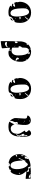

<svg xmlns="http://www.w3.org/2000/svg" viewBox="2082 -2689 836 5040"><g transform="rotate(90 2500.0 -169.0)"><path d="M40 -210Q40 -222 33 -237.5Q26 -253 26 -269Q26 -331 46.5 -385.5Q67 -440 104 -480.5Q141 -521 193.5 -544Q246 -567 310 -567Q374 -567 424.5 -545.5Q475 -524 509.5 -485.5Q544 -447 562.5 -394.5Q581 -342 581 -280Q581 -235 575.5 -196.5Q570 -158 547 -120Q547 -122 544 -130Q541 -138 540 -140Q540 -141 537 -141Q530 -141 525.5 -135.5Q521 -130 517.5 -123Q514 -116 510 -109.5Q506 -103 500 -100Q476 -90 462.5 -81.5Q449 -73 440.5 -62Q432 -51 425 -34.5Q418 -18 407 7Q383 21 355 24Q327 27 300 27Q280 27 255 24.5Q230 22 205.5 15.5Q181 9 160 -2.5Q139 -14 127 -33Q147 -37 149 -41.5Q151 -46 151 -62Q140 -62 128 -62Q116 -62 105 -65Q94 -68 85.5 -74.5Q77 -81 73 -93L93 -100H100Q102 -100 110 -96.5Q118 -93 120 -93Q126 -93 132 -99.5Q138 -106 143.5 -114Q149 -122 153.5 -130Q158 -138 160 -140Q158 -146 153.5 -146.5Q149 -147 144 -147Q121 -147 99 -136.5Q77 -126 57 -126Q54 -126 53 -127Q51 -132 47.5 -141Q44 -150 41 -160Q38 -170 35.5 -180Q33 -190 33 -197V-200Q34 -201 37 -203.5Q40 -206 40 -207ZM414 -192Q414 -208 412.5 -238.5Q411 -269 406.5 -305Q402 -341 394 -378Q386 -415 372.5 -445Q359 -475 340 -494.5Q321 -514 294 -514Q274 -514 257.5 -505.5Q241 -497 229 -482.5Q217 -468 209.5 -450Q202 -432 200 -413L199 -337Q199 -317 200 -286Q201 -255 204.5 -220.5Q208 -186 215.5 -151.5Q223 -117 237 -89Q251 -61 272 -43.5Q293 -26 324 -26Q355 -26 373 -44Q391 -62 400 -87.5Q409 -113 411.5 -141.5Q414 -170 414 -192ZM494 -480Q494 -485 491.5 -489.5Q489 -494 483 -494Q481 -494 480 -493Q467 -468 449 -448.5Q431 -429 413 -407Q413 -400 420 -400Q424 -400 436 -411Q448 -422 461 -436Q474 -450 484 -463Q494 -476 494 -480ZM188 -447Q188 -455 180 -460Q172 -455 172 -447ZM547 -340Q538 -335 538 -327H547ZM487 -270Q487 -280 474.5 -287Q462 -294 454 -294Q443 -294 431.5 -290Q420 -286 420 -273Q420 -260 433 -260H440Q443 -260 449.5 -261Q456 -262 463.5 -263Q471 -264 477.5 -265Q484 -266 487 -267ZM482 -145Q482 -152 477 -157.5Q472 -163 467 -167Q466 -164 466 -160Q466 -145 482 -145ZM460 -23Q460 -39 466 -49Q472 -59 481.5 -66Q491 -73 503 -77.5Q515 -82 527 -87Q522 -65 501.5 -44.5Q481 -24 460 -20Z M1247 193Q1244 200 1219 206.5Q1194 213 1162.5 218Q1131 223 1101 226Q1071 229 1059 229Q1059 94 1061 -39Q1063 -172 1067 -307Q1074 -364 1095 -411.5Q1116 -459 1150 -493.5Q1184 -528 1231 -547.5Q1278 -567 1337 -567Q1388 -567 1432 -550Q1476 -533 1510 -503Q1544 -473 1567 -431Q1590 -389 1600 -340L1601 -273Q1601 -223 1586 -170Q1571 -117 1542 -73.5Q1513 -30 1470 -1.5Q1427 27 1370 27Q1367 27 1356.5 26.5Q1346 26 1335 24.5Q1324 23 1315.5 20.5Q1307 18 1307 13V-38Q1290 -38 1286 -24Q1282 -10 1287 7L1247 -13Q1246 -14 1243 -14Q1240 -14 1240 -13Q1236 -12 1233 -7V17Q1233 55 1240 92Q1247 129 1247 167ZM1280 -547Q1272 -547 1265 -545Q1258 -543 1258 -533Q1267 -533 1278 -535.5Q1289 -538 1293 -547ZM1230 -80Q1230 -73 1240.5 -68Q1251 -63 1265 -59.5Q1279 -56 1292 -54.5Q1305 -53 1310 -53Q1338 -53 1359 -63.5Q1380 -74 1395 -91.5Q1410 -109 1419 -132Q1428 -155 1433 -180L1434 -250Q1434 -296 1429.5 -332.5Q1425 -369 1413 -413Q1409 -429 1397.5 -446Q1386 -463 1386 -477Q1386 -485 1393.5 -489Q1401 -493 1401 -503Q1401 -515 1386.5 -527.5Q1372 -540 1360 -540Q1359 -540 1356.5 -537.5Q1354 -535 1353 -533V-527L1360 -507H1287Q1277 -507 1267.5 -498.5Q1258 -490 1251 -478Q1244 -466 1239 -453.5Q1234 -441 1233 -433Q1233 -427 1232 -412Q1231 -397 1230 -380Q1229 -363 1228 -348Q1227 -333 1227 -327Q1217 -323 1210 -312.5Q1203 -302 1199 -289.5Q1195 -277 1193.5 -264Q1192 -251 1192 -242Q1195 -242 1206 -241.5Q1217 -241 1220 -240Q1222 -240 1226 -237Q1230 -234 1230 -233ZM1373 -500Q1380 -500 1378 -493H1380Q1385 -493 1385 -486.5Q1385 -480 1380 -480Q1373 -480 1375 -487H1373Q1368 -487 1368 -493H1367Q1362 -493 1362 -500Q1362 -507 1367 -507Q1372 -507 1372 -500ZM1162 -484Q1147 -484 1135 -472Q1123 -460 1123 -444Q1137 -444 1149.5 -456.5Q1162 -469 1162 -484ZM1555 -431Q1555 -440 1547.5 -447.5Q1540 -455 1531 -455Q1531 -431 1555 -431ZM1180 -380H1173L1180 -373ZM1513 -367H1507V-360H1513ZM1573 -160Q1578 -162 1580 -167Q1571 -181 1563 -187Q1555 -193 1549 -199Q1543 -205 1539 -215Q1535 -225 1533 -247H1527Q1509 -247 1501 -234.5Q1493 -222 1493 -207Q1493 -195 1502 -186.5Q1511 -178 1523.5 -172Q1536 -166 1549 -163Q1562 -160 1570 -160ZM1113 -160Q1113 -161 1112.5 -169.5Q1112 -178 1110.5 -188Q1109 -198 1105 -206Q1101 -214 1094 -214Q1083 -214 1078.5 -204Q1074 -194 1072 -181Q1070 -168 1070.5 -155.5Q1071 -143 1071 -138Q1097 -138 1113 -160ZM1207 -133Q1202 -140 1195 -145.5Q1188 -151 1180 -153V-150Q1180 -143 1189 -138Q1198 -133 1203 -133ZM1453 -80Q1458 -80 1458 -86.5Q1458 -93 1453 -93Q1448 -93 1448 -86.5Q1448 -80 1453 -80ZM1220 49Q1211 49 1204 53Q1197 57 1190.5 61.5Q1184 66 1177.5 70Q1171 74 1162 74Q1146 74 1130.5 70Q1115 66 1099 66Q1091 66 1085 72Q1079 78 1079 87Q1079 95 1086 101.5Q1093 108 1102.5 112Q1112 116 1121.5 118Q1131 120 1137 120Q1144 120 1157.5 113Q1171 106 1185 96.5Q1199 87 1209.5 76.5Q1220 66 1220 60Z M2040 -210Q2040 -222 2033 -237.5Q2026 -253 2026 -269Q2026 -331 2046.5 -385.5Q2067 -440 2104 -480.5Q2141 -521 2193.5 -544Q2246 -567 2310 -567Q2374 -567 2424.5 -545.5Q2475 -524 2509.5 -485.5Q2544 -447 2562.5 -394.5Q2581 -342 2581 -280Q2581 -235 2575.5 -196.5Q2570 -158 2547 -120Q2547 -122 2544 -130Q2541 -138 2540 -140Q2540 -141 2537 -141Q2530 -141 2525.5 -135.5Q2521 -130 2517.5 -123Q2514 -116 2510 -109.5Q2506 -103 2500 -100Q2476 -90 2462.5 -81.5Q2449 -73 2440.5 -62Q2432 -51 2425 -34.5Q2418 -18 2407 7Q2383 21 2355 24Q2327 27 2300 27Q2280 27 2255 24.5Q2230 22 2205.5 15.5Q2181 9 2160 -2.5Q2139 -14 2127 -33Q2147 -37 2149 -41.5Q2151 -46 2151 -62Q2140 -62 2128 -62Q2116 -62 2105 -65Q2094 -68 2085.5 -74.5Q2077 -81 2073 -93L2093 -100H2100Q2102 -100 2110 -96.5Q2118 -93 2120 -93Q2126 -93 2132 -99.5Q2138 -106 2143.5 -114Q2149 -122 2153.5 -130Q2158 -138 2160 -140Q2158 -146 2153.5 -146.5Q2149 -147 2144 -147Q2121 -147 2099 -136.5Q2077 -126 2057 -126Q2054 -126 2053 -127Q2051 -132 2047.5 -141Q2044 -150 2041 -160Q2038 -170 2035.5 -180Q2033 -190 2033 -197V-200Q2034 -201 2037 -203.5Q2040 -206 2040 -207ZM2414 -192Q2414 -208 2412.5 -238.5Q2411 -269 2406.5 -305Q2402 -341 2394 -378Q2386 -415 2372.5 -445Q2359 -475 2340 -494.5Q2321 -514 2294 -514Q2274 -514 2257.5 -505.5Q2241 -497 2229 -482.5Q2217 -468 2209.5 -450Q2202 -432 2200 -413L2199 -337Q2199 -317 2200 -286Q2201 -255 2204.5 -220.5Q2208 -186 2215.5 -151.5Q2223 -117 2237 -89Q2251 -61 2272 -43.5Q2293 -26 2324 -26Q2355 -26 2373 -44Q2391 -62 2400 -87.5Q2409 -113 2411.5 -141.5Q2414 -170 2414 -192ZM2494 -480Q2494 -485 2491.5 -489.5Q2489 -494 2483 -494Q2481 -494 2480 -493Q2467 -468 2449 -448.5Q2431 -429 2413 -407Q2413 -400 2420 -400Q2424 -400 2436 -411Q2448 -422 2461 -436Q2474 -450 2484 -463Q2494 -476 2494 -480ZM2188 -447Q2188 -455 2180 -460Q2172 -455 2172 -447ZM2547 -340Q2538 -335 2538 -327H2547ZM2487 -270Q2487 -280 2474.5 -287Q2462 -294 2454 -294Q2443 -294 2431.5 -290Q2420 -286 2420 -273Q2420 -260 2433 -260H2440Q2443 -260 2449.5 -261Q2456 -262 2463.5 -263Q2471 -264 2477.5 -265Q2484 -266 2487 -267ZM2482 -145Q2482 -152 2477 -157.5Q2472 -163 2467 -167Q2466 -164 2466 -160Q2466 -145 2482 -145ZM2460 -23Q2460 -39 2466 -49Q2472 -59 2481.5 -66Q2491 -73 2503 -77.5Q2515 -82 2527 -87Q2522 -65 2501.5 -44.5Q2481 -24 2460 -20Z M3393 -493Q3393 -509 3401 -522.5Q3409 -536 3422 -546Q3435 -556 3450 -561.5Q3465 -567 3480 -567Q3507 -567 3524 -551.5Q3541 -536 3550.5 -512Q3560 -488 3564 -457.5Q3568 -427 3568.5 -397.5Q3569 -368 3568 -341.5Q3567 -315 3567 -299Q3567 -236 3555.5 -177.5Q3544 -119 3515.5 -73.5Q3487 -28 3438.5 -0.5Q3390 27 3317 27Q3305 27 3283 26.5Q3261 26 3238 23Q3215 20 3196.5 13Q3178 6 3173 -7Q3179 -9 3190.5 -26.5Q3202 -44 3213.5 -65.5Q3225 -87 3233 -107Q3241 -127 3240 -133Q3255 -92 3282 -62.5Q3309 -33 3356 -33Q3395 -33 3421.5 -49Q3448 -65 3464 -91Q3480 -117 3487 -150Q3494 -183 3494 -217Q3494 -246 3484 -269.5Q3474 -293 3460.5 -315Q3447 -337 3432 -359Q3417 -381 3407 -407Q3421 -409 3434.5 -413Q3448 -417 3448 -434Q3448 -448 3442 -455.5Q3436 -463 3429 -469.5Q3422 -476 3416.5 -485.5Q3411 -495 3413 -513Q3411 -509 3405 -500Q3399 -491 3393 -487ZM3160 -13Q3142 -22 3129.5 -36Q3117 -50 3108 -66Q3099 -82 3092.5 -99Q3086 -116 3080 -133Q3080 -136 3079.5 -145Q3079 -154 3079 -163.5Q3079 -173 3079 -181.5Q3079 -190 3080 -193Q3080 -247 3086.5 -297Q3093 -347 3093 -401Q3093 -422 3089 -434Q3085 -446 3076 -452.5Q3067 -459 3053 -462Q3039 -465 3020 -467Q3018 -468 3015.5 -473Q3013 -478 3013 -480Q3017 -500 3031.5 -515Q3046 -530 3065 -540Q3084 -550 3105 -555Q3126 -560 3144 -560Q3175 -560 3197.5 -547.5Q3220 -535 3234 -514.5Q3248 -494 3254.5 -467Q3261 -440 3261 -411Q3261 -376 3259 -346.5Q3257 -317 3253 -287Q3249 -257 3243 -223.5Q3237 -190 3230 -147V-224Q3224 -224 3215 -221.5Q3206 -219 3198.5 -214.5Q3191 -210 3185.5 -203.5Q3180 -197 3180 -190Q3180 -181 3183.5 -174Q3187 -167 3187 -157Q3187 -141 3181.5 -128Q3176 -115 3170 -102.5Q3164 -90 3158.5 -77.5Q3153 -65 3153 -50Q3153 -40 3156.5 -33Q3160 -26 3160 -17ZM3168 -542Q3153 -542 3149 -536Q3145 -530 3145 -516Q3157 -516 3162.5 -523.5Q3168 -531 3168 -542ZM3560 -267Q3559 -268 3556 -273.5Q3553 -279 3550 -286Q3547 -293 3544 -299Q3541 -305 3540 -307V-310Q3540 -322 3547 -332Q3554 -342 3554 -354Q3554 -361 3551.5 -365Q3549 -369 3540 -373L3539 -400Q3539 -415 3543 -424.5Q3547 -434 3547 -447Q3547 -464 3533 -473Q3532 -472 3529.5 -467Q3527 -462 3527 -460Q3526 -458 3525 -449.5Q3524 -441 3523.5 -430.5Q3523 -420 3522 -411Q3521 -402 3520 -400Q3513 -382 3508 -378Q3503 -374 3499.5 -374Q3496 -374 3494 -373.5Q3492 -373 3492 -363Q3492 -351 3499.5 -337.5Q3507 -324 3516 -309.5Q3525 -295 3532.5 -279Q3540 -263 3540 -247Q3540 -246 3537.5 -241Q3535 -236 3533 -233Q3527 -222 3515.5 -205Q3504 -188 3504 -171Q3512 -171 3522 -182.5Q3532 -194 3540.5 -209Q3549 -224 3554.5 -239.5Q3560 -255 3560 -264ZM3168 -385Q3168 -393 3164.5 -401Q3161 -409 3151 -409Q3151 -400 3154 -392.5Q3157 -385 3168 -385ZM3247 -387H3240V-380H3247ZM3200 -367Q3205 -367 3205 -373.5Q3205 -380 3200 -380Q3195 -380 3195 -373.5Q3195 -367 3200 -367ZM3113 -247Q3105 -242 3105 -233H3113Z M4667 -553Q4668 -551 4669.5 -533.5Q4671 -516 4672.5 -494.5Q4674 -473 4674.5 -452.5Q4675 -432 4675 -425Q4623 -425 4574 -434.5Q4525 -444 4473 -444V-440Q4493 -416 4511.5 -393Q4530 -370 4544 -345.5Q4558 -321 4566 -293.5Q4574 -266 4574 -234Q4574 -214 4567 -179.5Q4560 -145 4546 -111Q4532 -77 4512 -52Q4492 -27 4467 -27Q4465 -27 4460 -33Q4455 -39 4453 -40L4447 -41Q4444 -41 4438.5 -40Q4433 -39 4433 -33Q4433 -29 4438 -22.5Q4443 -16 4447 -13Q4425 -1 4399 10.5Q4373 22 4347 22V7Q4347 7 4343 4Q4339 1 4334 -2Q4329 -5 4323 -8Q4317 -11 4313 -13Q4313 -14 4310 -14Q4308 -14 4296.5 -9Q4285 -4 4272.5 3Q4260 10 4249.5 17Q4239 24 4240 27Q4238 23 4228.5 18.5Q4219 14 4208 10Q4197 6 4186.5 3.5Q4176 1 4173 0Q4135 -16 4107.5 -45Q4080 -74 4062 -109.5Q4044 -145 4035 -185Q4026 -225 4026 -263Q4026 -332 4052 -386Q4078 -440 4122.5 -477.5Q4167 -515 4226 -534.5Q4285 -554 4351 -554Q4351 -551 4354 -540Q4357 -529 4361.5 -517Q4366 -505 4371 -496Q4376 -487 4380 -487Q4381 -487 4386.5 -490Q4392 -493 4393 -493L4413 -500H4417Q4426 -500 4433.5 -494.5Q4441 -489 4448 -482Q4455 -475 4462.5 -468.5Q4470 -462 4480 -460H4487Q4488 -461 4490.5 -463.5Q4493 -466 4493 -467Q4493 -468 4490 -476.5Q4487 -485 4487 -487L4480 -513Q4456 -511 4440.5 -510.5Q4425 -510 4413.5 -514Q4402 -518 4391.5 -527Q4381 -536 4367 -553Q4427 -559 4478 -560Q4529 -561 4589 -561L4660 -560ZM4520 -540Q4525 -540 4525 -546.5Q4525 -553 4520 -553Q4515 -553 4515 -546.5Q4515 -540 4520 -540ZM4547 -547Q4553 -543 4563.5 -536Q4574 -529 4585.5 -522.5Q4597 -516 4609 -511Q4621 -506 4631 -506Q4641 -506 4644 -511.5Q4647 -517 4647 -527Q4647 -531 4643.5 -542Q4640 -553 4633 -553H4553ZM4155 -490Q4141 -490 4128.5 -480Q4116 -470 4106.5 -456Q4097 -442 4091.5 -426.5Q4086 -411 4086 -399Q4102 -399 4113 -400.5Q4124 -402 4140 -407Q4137 -425 4139 -434.5Q4141 -444 4144.5 -451.5Q4148 -459 4151.5 -467.5Q4155 -476 4155 -490ZM4140 -240Q4149 -252 4154 -266.5Q4159 -281 4164 -296Q4169 -311 4175.5 -324.5Q4182 -338 4193 -347Q4194 -330 4195.5 -299.5Q4197 -269 4200.5 -233.5Q4204 -198 4212 -161Q4220 -124 4234 -94Q4248 -64 4269.5 -45Q4291 -26 4323 -26Q4354 -26 4373 -43.5Q4392 -61 4402.5 -86.5Q4413 -112 4416.5 -141Q4420 -170 4420 -193Q4420 -232 4415 -272Q4410 -312 4397.5 -349Q4385 -386 4364.5 -419.5Q4344 -453 4313 -480L4300 -481Q4285 -481 4273.5 -470.5Q4262 -460 4252.5 -447Q4243 -434 4234.5 -423.5Q4226 -413 4217 -413H4213L4212 -414Q4210 -416 4210 -417L4207 -420H4200Q4200 -409 4189.5 -385.5Q4179 -362 4166.5 -335.5Q4154 -309 4142 -284.5Q4130 -260 4127 -247Q4129 -241 4133 -240ZM4080 -333 4073 -367H4067Q4064 -367 4058.5 -366Q4053 -365 4053 -360Q4053 -358 4056.5 -350Q4060 -342 4060 -340V-333Q4059 -331 4053.5 -323Q4048 -315 4047 -313Q4050 -312 4057 -312Q4064 -312 4072 -316Q4080 -320 4080 -330ZM4540 -247Q4540 -254 4537 -267Q4534 -280 4523 -280H4520Q4517 -279 4513 -273Q4516 -270 4523.5 -260Q4531 -250 4533 -247Q4536 -243 4540 -240ZM4440 -240Q4441 -243 4437 -243Q4433 -243 4433 -240Q4434 -237 4436.5 -237Q4439 -237 4440 -240ZM4095 -201Q4083 -201 4070.5 -198.5Q4058 -196 4047 -193Q4046 -191 4046 -187Q4046 -177 4051.5 -171.5Q4057 -166 4067 -160Q4068 -162 4072 -166.5Q4076 -171 4080.5 -176.5Q4085 -182 4088.5 -186.5Q4092 -191 4093 -193Q4094 -194 4094.5 -197Q4095 -200 4095 -201ZM4280 27V20H4293V27Z"/></g></svg>

Font: Genkaimincho
Style: Regular
Weight: 800
Designer: Dr. Ken Lunde (project architect, glyph set definition & overall production); Masataka HATTORI \u670D \u90E8 \u6B63 \u8C
Foundry: Adobe Systems Incorporated
Version: Version 1.00